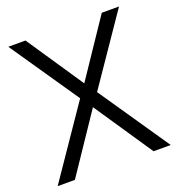

<svg xmlns="http://www.w3.org/2000/svg" viewBox="-130 -828 867 935"><g transform="rotate(-20 303.0 -360.0)"><path d="M10 0 259.3 -364.7 16.3 -720H105.3L303 -426L500.7 -720H590L347 -364.7L596 0H507L303 -302.7L99.3 0Z"/></g></svg>

Font: Hauora
Style: Regular
Weight: 400
Designer: Wayne Shih
Foundry: WCYS
Version: Version 1.001